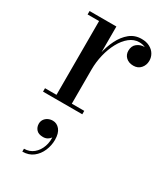

<svg xmlns="http://www.w3.org/2000/svg" viewBox="-192 -556 826 949"><g transform="rotate(30 221.0 -81.0)"><path d="M178 -214.5Q178 -258.5 187.2 -303.5Q196.5 -348.5 215.2 -386Q234 -423.5 262.2 -446.5Q290.5 -469.5 329 -469.5Q356.5 -469.5 376 -459Q395.5 -448.5 405.5 -431.5Q415.5 -414.5 415.5 -395Q415.5 -369.5 400 -351.8Q384.5 -334 358.5 -334Q332 -334 316.2 -348.8Q300.5 -363.5 300.5 -386Q300.5 -414 318.8 -428Q337 -442 358.5 -442Q374 -442 386.8 -435.8Q399.5 -429.5 407 -419Q414.5 -408.5 414.5 -395H395Q395 -410.5 385.8 -423Q376.5 -435.5 361 -442.5Q345.5 -449.5 327 -449.5Q297 -449.5 271.8 -429.2Q246.5 -409 228 -374.8Q209.5 -340.5 199.5 -298.8Q189.5 -257 189.5 -214.5ZM189.5 -460V-19.5H260.5V0H36.5V-19.5H102V-440.5H36.5V-460ZM96 308V291.5Q127 291.5 149.5 273Q172 254.5 182.5 224.2Q193 194 188 158.5H193.5Q194.5 165.5 188.8 174Q183 182.5 172.5 188.5Q162 194.5 148 194.5Q122 194.5 109.8 180.8Q97.5 167 97.5 147.5Q97.5 134 104.5 123.2Q111.5 112.5 123.8 106.2Q136 100 151 100Q174.5 100 190.8 119.8Q207 139.5 207 177.5Q207 209.5 194.2 239.5Q181.5 269.5 156.8 288.8Q132 308 96 308Z"/></g></svg>

Font: Bodoni Moda 11pt
Style: Regular
Weight: 400
Version: Version 2.004